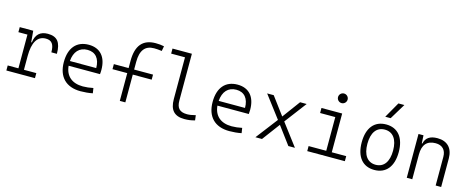

<svg xmlns="http://www.w3.org/2000/svg" viewBox="-39 -1488 5351 2191"><g transform="rotate(15 2636.5 -392.5)"><path d="M238.8 -222.7C238.8 -379.4 287.6 -468.3 388.7 -468.3C459 -468.3 489.3 -428.2 489.3 -333H554.7C554.7 -469.7 507.3 -527.3 397 -527.3C307.1 -527.3 256.3 -480 244.6 -384.8H237.3L225.6 -517.6H66.4V-458H173.3V-59.6H46.9V0H384.8V-59.6H238.8Z M924.3 9.8C970.7 9.8 1022 5.4 1067.4 -3.9L1058.1 -64C1018.6 -55.2 974.6 -50.3 936 -50.3C807.1 -50.3 730 -117.2 719.2 -236.3H1089.8C1091.8 -250 1092.8 -268.1 1092.8 -287.1C1092.8 -440.4 1015.1 -527.3 881.3 -527.3C737.8 -527.3 655.3 -431.2 655.3 -263.7C655.3 -89.4 752.9 9.8 924.3 9.8ZM719.2 -292C727.5 -403.3 786.1 -467.3 882.3 -467.3C976.1 -467.3 1030.3 -403.8 1030.3 -292Z M1387.2 0H1452.6V-328.1H1675.8V-387.7H1452.6V-478.5C1452.6 -614.3 1504.9 -681.2 1610.4 -681.2C1637.2 -681.2 1664.6 -679.2 1702.1 -674.3L1712.9 -732.4C1679.2 -739.3 1649.4 -742.2 1613.3 -742.2C1461.9 -742.2 1387.2 -653.3 1387.2 -473.6V-387.7H1212.9V-328.1H1387.2Z M2150.9 9.8C2195.3 9.8 2231.9 4.9 2274.4 -7.3L2267.1 -66.9C2225.6 -56.2 2195.3 -51.3 2167 -51.3C2077.6 -51.3 2042.5 -92.8 2042.5 -180.7V-732.4H1813.5V-672.9H1977.1V-179.2C1977.1 -50.8 2032.7 9.8 2150.9 9.8Z M2682.1 9.8C2728.5 9.8 2779.8 5.4 2825.2 -3.9L2815.9 -64C2776.4 -55.2 2732.4 -50.3 2693.8 -50.3C2564.9 -50.3 2487.8 -117.2 2477.1 -236.3H2847.7C2849.6 -250 2850.6 -268.1 2850.6 -287.1C2850.6 -440.4 2772.9 -527.3 2639.2 -527.3C2495.6 -527.3 2413.1 -431.2 2413.1 -263.7C2413.1 -89.4 2510.7 9.8 2682.1 9.8ZM2477.1 -292C2485.4 -403.3 2543.9 -467.3 2640.1 -467.3C2733.9 -467.3 2788.1 -403.8 2788.1 -292Z M2989.3 0H3066.9L3222.7 -209L3378.4 0H3456.1L3260.3 -258.8L3456.1 -517.6H3378.4L3223.6 -307.6L3066.9 -517.6H2989.3L3186.5 -257.3Z M3601.6 0H4045.9V-59.6H3875.5V-517.6H3630.9V-458H3810.1V-59.6H3601.6ZM3837.9 -630.4C3869.1 -630.4 3894.5 -655.8 3894.5 -687C3894.5 -718.3 3869.1 -743.7 3837.9 -743.7C3806.6 -743.7 3781.2 -718.3 3781.2 -687C3781.2 -655.8 3806.6 -630.4 3837.9 -630.4Z M4394.5 9.8C4532.7 9.8 4613.3 -87.9 4613.3 -258.8C4613.3 -429.7 4532.7 -527.3 4394.5 -527.3C4256.3 -527.3 4175.8 -429.7 4175.8 -258.8C4175.8 -87.9 4256.3 9.8 4394.5 9.8ZM4394.5 -51.3C4297.9 -51.3 4242.7 -126.5 4242.7 -258.8C4242.7 -391.1 4297.9 -466.3 4394.5 -466.3C4491.2 -466.3 4546.4 -391.1 4546.4 -258.8C4546.4 -126.5 4491.2 -51.3 4394.5 -51.3ZM4359.9 -609.4H4423.8L4536.1 -794.9H4465.8Z M5118.7 0H5183.6V-336.9C5183.6 -458 5116.7 -527.3 5000.5 -527.3C4912.6 -527.3 4862.8 -493.2 4848.1 -423.8H4841.3L4836.4 -517.6H4777.3V0H4842.3V-292.5C4842.3 -409.2 4894 -466.3 4995.1 -466.3C5072.8 -466.3 5118.7 -420.4 5118.7 -338.4Z"/></g></svg>

Font: Cascadia Code PL Light
Style: Regular
Weight: 300
Monospace: yes
Designer: Aaron Bell
Foundry: Saja Typeworks
Version: Version 2404.023